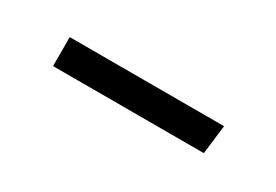

<svg xmlns="http://www.w3.org/2000/svg" viewBox="-11 -769 479 333"><g transform="rotate(30 228.0 -603.0)"><path d="M75 -632H384L377 -574H75Z"/></g></svg>

Font: Andada Pro SemiBold
Style: Regular
Weight: 600
Designer: Carolina Giovagnoli
Foundry: Huerta Tipografica
Version: Version 3.005